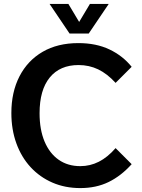

<svg xmlns="http://www.w3.org/2000/svg" viewBox="-20 -940 724 980"><path d="M652 -102Q598 -42 534.5 -11Q471 20 390 20Q312 20 247.5 -8Q183 -36 136 -87Q89 -138 63.5 -208.5Q38 -279 38 -363Q38 -470 79.5 -550.5Q121 -631 197.5 -675.5Q274 -720 380 -720Q471 -720 539 -687.5Q607 -655 652 -599L570 -517Q527 -564 481 -586Q435 -608 381 -608Q286 -608 234 -544.5Q182 -481 182 -362Q182 -278 207.5 -217.5Q233 -157 279.5 -124.5Q326 -92 390 -92Q440 -92 484.5 -114.5Q529 -137 570 -184ZM233 -920H329L384 -828L439 -920H535L433 -769H335Z"/></svg>

Font: Moderustic SemiBold
Style: Regular
Weight: 600
Designer: Tural Alisoy
Foundry: TAFT Foundry
Version: Version 2.120